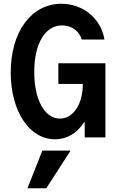

<svg xmlns="http://www.w3.org/2000/svg" viewBox="-20 -730 640 1020"><path d="M290 -284H420C420 -176 369 -100 298 -100C217 -100 162 -200 162 -348C162 -499 220 -595 310 -595C360 -595 401 -566 414 -520H535C517 -631 422 -710 306 -710C147 -710 37 -562 37 -345C37 -139 136 10 272 10C337 10 391 -24 426 -80H430V0H540V-394H290ZM355 70H205L126 270H226Z"/></svg>

Font: CommitMono
Style: Bold
Weight: 700
Monospace: yes
Designer: Eigil Nikolajsen
Foundry: Eigil Nikolajsen
Version: Version 1.143